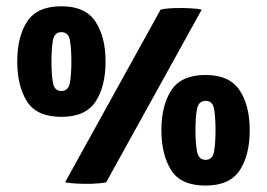

<svg xmlns="http://www.w3.org/2000/svg" viewBox="-20 -581 850 612"><path d="M316.5 -385Q316.5 -305.5 284.5 -257Q252.5 -208.5 176 -208.5Q97 -208.5 66 -257.8Q35 -307 35 -385Q35 -464.5 66.8 -512.8Q98.5 -561 176 -561Q252 -561 284.2 -512.2Q316.5 -463.5 316.5 -385ZM492 -550.5Q510.5 -554.5 537.5 -555.2Q564.5 -556 588.8 -554.5Q613 -553 623 -550.5L318.5 0Q300 4 273 4.8Q246 5.5 221.8 4Q197.5 2.5 187.5 0ZM144 -385Q144 -345.5 148.5 -318.2Q153 -291 175.5 -291Q198.5 -291 203 -318.2Q207.5 -345.5 207.5 -385Q207.5 -425 203 -451.8Q198.5 -478.5 175.5 -478.5Q153 -478.5 148.5 -451.5Q144 -424.5 144 -385ZM776 -166Q776 -86.5 744 -38Q712 10.5 635 10.5Q556.5 10.5 525.5 -38.8Q494.5 -88 494.5 -166Q494.5 -245 526.2 -293.5Q558 -342 635 -342Q711.5 -342 743.8 -293.2Q776 -244.5 776 -166ZM603 -166Q603 -127 607.8 -99.2Q612.5 -71.5 635.5 -71.5Q658 -71.5 662.5 -98.8Q667 -126 667 -166Q667 -206.5 662.5 -233Q658 -259.5 635.5 -259.5Q612.5 -259.5 607.8 -232.5Q603 -205.5 603 -166Z"/></svg>

Font: Signika Negative SC
Style: Bold
Weight: 700
Designer: Anna Giedryś
Foundry: Anna Giedryś
Version: Version 2.000; ttfautohint (v1.8.3) -l 8 -r 50 -G 200 -x 9 -